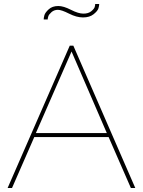

<svg xmlns="http://www.w3.org/2000/svg" viewBox="-20 -938 714 958"><path d="M269 -889Q250 -889 237 -877.5Q224 -866 221 -856.5Q218 -847 218 -841H198Q198 -849 201.5 -862Q205 -875 223 -891.5Q241 -908 271 -908Q297 -908 334 -889Q371 -870 396 -870Q421 -870 435.5 -882Q450 -894 452.5 -903Q455 -912 455 -918H475Q475 -909 471 -896Q467 -883 447 -867Q427 -851 394 -851Q362 -851 324.5 -870Q287 -889 269 -889ZM328 -710H346L655 0H633L522 -254H151L40 0H18ZM513 -274 337 -681 159 -274Z"/></svg>

Font: Raleway-v4020 Thin
Style: Regular
Weight: 250
Designer: Matt McInerney, Pablo Impallari, Rodrigo Fuenzalida
Foundry: Matt McInerney, Pablo Impallari, Rodrigo Fuenzalida
Version: Version 4.020;PS 004.020;hotconv 1.0.88;makeotf.lib2.5.64775